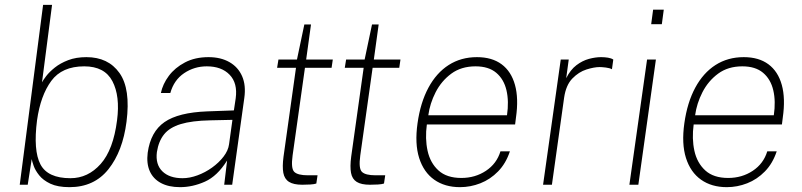

<svg xmlns="http://www.w3.org/2000/svg" viewBox="-20 -763 3312 793"><path d="M267 10Q218.5 10 188.2 -4.2Q158 -18.5 141.8 -39Q125.5 -59.5 119 -78.2Q112.5 -97 111 -106L94.5 0H61.5L158 -743H195L153.5 -423Q158 -432 171 -449Q184 -466 206.5 -484Q229 -502 261.5 -514.5Q294 -527 337 -527Q427 -527 473.5 -461.5Q520 -396 502.5 -260Q487 -138.5 428 -64.2Q369 10 267 10ZM271 -27Q343.5 -27 395.8 -85.8Q448 -144.5 463.5 -266.5Q476.5 -366.5 444.2 -427.8Q412 -489 328 -489Q236 -489 191.8 -428.8Q147.5 -368.5 133 -266.5Q117 -141.5 147 -84.2Q177 -27 271 -27Z M723.5 10Q676.5 10 644.5 -7.2Q612.5 -24.5 598.5 -56.2Q584.5 -88 590 -132Q602 -219 659.5 -258.8Q717 -298.5 836 -303L946 -307L953.5 -357Q962 -419.5 928.5 -454.2Q895 -489 834 -489Q782.5 -489 740.5 -460.8Q698.5 -432.5 683.5 -379H644.5Q652 -415.5 677.2 -449.5Q702.5 -483.5 744 -505.2Q785.5 -527 841 -527Q891.5 -527 927.5 -506.5Q963.5 -486 980 -448.2Q996.5 -410.5 989 -358L939 0H906L918 -100Q877.5 -35.5 826.5 -12.8Q775.5 10 723.5 10ZM734 -27Q763.5 -27 795.5 -38.8Q827.5 -50.5 855.8 -70.8Q884 -91 903.2 -116Q922.5 -141 926 -167L940 -268L848.5 -266Q772.5 -264.5 726.5 -250.5Q680.5 -236.5 657.8 -208.2Q635 -180 628 -135Q621.5 -84 650.5 -55.5Q679.5 -27 734 -27Z M1228.5 0Q1192.5 0 1173.8 -11.8Q1155 -23.5 1150.2 -49Q1145.5 -74.5 1151 -116L1202.5 -483H1124.5L1130 -517H1206.5L1237 -662H1264.5L1244.5 -517H1354.5L1349.5 -483H1239.5L1188.5 -121Q1181 -67 1195.5 -53Q1210 -39 1251.5 -39H1291.5L1286.5 -5Q1278 -2 1262 -1Q1246 0 1228.5 0Z M1508 0Q1472 0 1453.2 -11.8Q1434.5 -23.5 1429.8 -49Q1425 -74.5 1430.5 -116L1482 -483H1404L1409.5 -517H1486L1516.5 -662H1544L1524 -517H1634L1629 -483H1519L1468 -121Q1460.5 -67 1475 -53Q1489.5 -39 1531 -39H1571L1566 -5Q1557.5 -2 1541.5 -1Q1525.5 0 1508 0Z M1880 10Q1817 10 1773.5 -20.8Q1730 -51.5 1711.2 -110.5Q1692.5 -169.5 1704.5 -254Q1716.5 -339.5 1749.5 -400.8Q1782.5 -462 1833.2 -494.5Q1884 -527 1950 -527Q2012 -527 2051.8 -497.5Q2091.5 -468 2107 -412.2Q2122.5 -356.5 2111 -277L2107.5 -249H1743Q1735 -190.5 1746 -140.2Q1757 -90 1791 -59Q1825 -28 1885.5 -28Q1942.5 -28 1987 -57.5Q2031.5 -87 2047 -138H2086Q2069.5 -88 2037.2 -55Q2005 -22 1964 -6Q1923 10 1880 10ZM1749 -287H2074Q2082.5 -344.5 2071.8 -390.2Q2061 -436 2029.5 -462.5Q1998 -489 1944 -489Q1885 -489 1844 -458.8Q1803 -428.5 1779.2 -382Q1755.5 -335.5 1749 -287Z M2223 0 2296 -517H2329L2318.5 -440Q2336 -475 2360.8 -493.8Q2385.5 -512.5 2412.5 -519.8Q2439.5 -527 2462.5 -527Q2477 -527 2491 -524.8Q2505 -522.5 2513 -517L2507.5 -477Q2498.5 -482 2482.5 -484Q2466.5 -486 2456.5 -486Q2434 -486 2402.2 -476Q2370.5 -466 2344 -438.8Q2317.5 -411.5 2310 -360L2259.5 0Z M2579.5 0 2652.5 -517H2689L2616.5 0ZM2669.5 -663 2677.5 -723H2721.5L2713.5 -663Z M2982 10Q2919 10 2875.5 -20.8Q2832 -51.5 2813.2 -110.5Q2794.5 -169.5 2806.5 -254Q2818.5 -339.5 2851.5 -400.8Q2884.5 -462 2935.2 -494.5Q2986 -527 3052 -527Q3114 -527 3153.8 -497.5Q3193.5 -468 3209 -412.2Q3224.5 -356.5 3213 -277L3209.5 -249H2845Q2837 -190.5 2848 -140.2Q2859 -90 2893 -59Q2927 -28 2987.5 -28Q3044.5 -28 3089 -57.5Q3133.5 -87 3149 -138H3188Q3171.5 -88 3139.2 -55Q3107 -22 3066 -6Q3025 10 2982 10ZM2851 -287H3176Q3184.5 -344.5 3173.8 -390.2Q3163 -436 3131.5 -462.5Q3100 -489 3046 -489Q2987 -489 2946 -458.8Q2905 -428.5 2881.2 -382Q2857.5 -335.5 2851 -287Z"/></svg>

Font: Public Sans Thin Thin
Style: Italic
Weight: 250
Italic angle: -8°
Version: Version 2.001